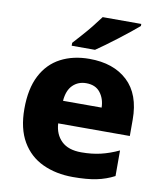

<svg xmlns="http://www.w3.org/2000/svg" viewBox="-86 -836 779 916"><g transform="rotate(10 303.5 -378.0)"><path d="M310 -559Q427 -559 495 -495.5Q563 -432 563 -309V-230H216Q219 -177 252 -145Q285 -113 348 -113Q399 -113 441.5 -123Q484 -133 529 -154V-30Q489 -9 443 0.5Q397 10 329 10Q247 10 182.5 -20Q118 -50 81.5 -112.5Q45 -175 45 -271Q45 -368 78 -432Q111 -496 171 -527.5Q231 -559 310 -559ZM315 -442Q276 -442 250 -416.5Q224 -391 220 -340H407Q406 -383 383 -412.5Q360 -442 315 -442ZM524 -756Q508 -742 483 -722Q458 -702 429.5 -680Q401 -658 374 -638.5Q347 -619 328 -606H215V-620Q231 -638 254 -663.5Q277 -689 299 -716.5Q321 -744 337 -766H524Z"/></g></svg>

Font: Noto Sans Thai Looped ExtraBold
Style: Regular
Weight: 800
Designer: Sasikarn Vongin, Ben Mitchell
Foundry: The Fontpad Ltd
Version: Version 1.001; ttfautohint (v1.8.4.7-5d5b)